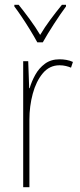

<svg xmlns="http://www.w3.org/2000/svg" viewBox="-20 -783 336 803"><path d="M229 -535Q243 -535 257.5 -532.5Q272 -530 285 -524L277 -500Q268 -504 255.5 -507Q243 -510 229 -510Q187 -510 159 -476.5Q131 -443 117 -391Q103 -339 103 -283V0H77V-527H98L102 -414H104Q112 -442 127.5 -470Q143 -498 168 -516.5Q193 -535 229 -535ZM136 -606Q123 -630 105.5 -658.5Q88 -687 70.5 -713Q53 -739 40 -756V-763H58Q79 -737 104 -703Q129 -669 148 -637Q167 -669 190 -700Q213 -731 239 -763H256V-756Q233 -725 205.5 -682.5Q178 -640 159 -606Z"/></svg>

Font: Noto Sans Myanmar Condensed Thin
Style: Regular
Weight: 100
Width: 3
Designer: Monotype Design Team
Foundry: Monotype Imaging Inc.
Version: Version 2.107; ttfautohint (v1.8.4.7-5d5b)